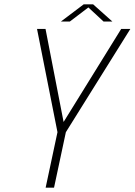

<svg xmlns="http://www.w3.org/2000/svg" viewBox="-20 -872 626 892"><path d="M585.5 -737.5 286 -258 231 0H192L247 -258L152 -737.5H191.5L279.5 -284.5H262.5L543 -737.5ZM263 -772 369 -852H412.5L502 -772H461L384 -843.5H398.5L304.5 -772Z"/></svg>

Font: Epilogue ExtraLight
Style: Italic
Weight: 250
Italic angle: -12°
Designer: Tyler Finck
Foundry: Etcetera Type Co
Version: Version 2.112